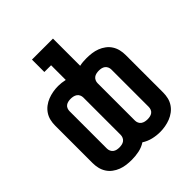

<svg xmlns="http://www.w3.org/2000/svg" viewBox="-204 -866 1008 1008"><g transform="rotate(-45 300.0 -362.5)"><path d="M404 10Q377 10 350 3.5Q323 -3 300 -18Q277 -3 250 2.5Q223 8 196 8Q176 8 156.5 5.5Q137 3 118.5 -4Q100 -11 84 -23Q68 -35 57.5 -51.5Q47 -68 42.5 -87Q38 -106 38 -126V-404Q38 -424 42.5 -443Q47 -462 58 -478.5Q69 -495 85 -507Q101 -519 119 -526Q137 -533 156.5 -536.5Q176 -540 196 -540Q208 -540 221 -538.5Q234 -537 247 -534V-643H197V-735H353V-533Q366 -536 379 -537Q392 -538 404 -538Q424 -538 443.5 -535.5Q463 -533 481.5 -526Q500 -519 516 -507Q532 -495 542.5 -478.5Q553 -462 557.5 -443Q562 -424 562 -404V-126Q562 -106 557.5 -87Q553 -68 542 -51.5Q531 -35 515 -23Q499 -11 481 -4Q463 3 443.5 6.5Q424 10 404 10ZM196 -84Q205 -84 214.5 -86Q224 -88 231.5 -93.5Q239 -99 243 -108Q247 -117 247 -126V-404Q247 -413 243 -422Q239 -431 231 -436.5Q223 -442 213.5 -444Q204 -446 195 -446Q186 -446 176.5 -444Q167 -442 159.5 -436.5Q152 -431 148.5 -422Q145 -413 145 -404V-126Q145 -117 149 -108Q153 -99 160.5 -93.5Q168 -88 177 -86Q186 -84 196 -84ZM405 -84Q414 -84 423.5 -86Q433 -88 440.5 -93.5Q448 -99 451.5 -108Q455 -117 455 -126V-404Q455 -413 451 -422Q447 -431 439.5 -436.5Q432 -442 423 -444Q414 -446 404 -446Q395 -446 385.5 -444Q376 -442 368.5 -436.5Q361 -431 357 -422Q353 -413 353 -404V-126Q353 -117 357 -108Q361 -99 369 -93.5Q377 -88 386.5 -86Q396 -84 405 -84Z"/></g></svg>

Font: Iosevka Curly Slab SmBdEx
Style: Regular
Weight: 600
Width: 7
Monospace: yes
Designer: Belleve Invis
Foundry: Belleve Invis
Version: Version 11.1.0; ttfautohint (v1.8.3)